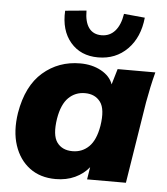

<svg xmlns="http://www.w3.org/2000/svg" viewBox="-54 -807 752 867"><g transform="rotate(5 322.0 -374.0)"><path d="M22 0ZM230 11Q160 11 112 -25Q64 -61 43 -124.5Q22 -188 35 -272Q56 -396 127 -457.5Q198 -519 296 -519Q350 -519 391 -496.5Q432 -474 445 -437L466 -508H637Q628 -474 620.5 -439Q613 -404 607 -370L548 0H372L381 -56Q356 -25 317.5 -7Q279 11 230 11ZM295 -121Q339 -121 369.5 -151Q400 -181 411 -246Q423 -322 399 -354.5Q375 -387 329 -387Q285 -387 254.5 -357Q224 -327 213 -262Q201 -186 224.5 -153.5Q248 -121 295 -121ZM373 -553Q294 -553 248 -607Q202 -661 207 -750L303 -759Q303 -708 322.5 -681Q342 -654 380 -654Q417 -654 441 -681Q465 -708 473 -759L568 -750Q559 -660 506 -606.5Q453 -553 373 -553Z"/></g></svg>

Font: Winston ExtraBold
Style: Italic
Weight: 800
Italic angle: -9°
Designer: Original fonts by Vernon Adams / Changes by Cristiano Sobral
Foundry: Original fonts by Vernon Adams / Changes by Cristiano Sobral
Version: Version 2.503;July 17, 2020;FontCreator 13.0.0.2655 64-bit